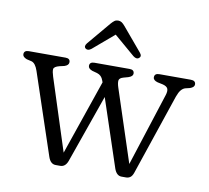

<svg xmlns="http://www.w3.org/2000/svg" viewBox="-74 -727 893 820"><g transform="rotate(10 372.0 -317.0)"><path d="M238 9.5H218Q195.5 9.5 185.5 -20L67.5 -372.5Q57 -404 39.5 -409L18 -414Q0 -421 0 -432.5Q0 -449.5 21 -449.5H180Q200 -449.5 200 -433Q200 -419.5 181 -413.5L161 -409Q137.5 -403 136.2 -392.2Q135 -381.5 142 -360L242.5 -48.5L354 -373L351 -381Q344 -402 324 -408L302 -414Q284.5 -420.5 284.5 -432.5Q284.5 -449.5 305.5 -449.5H458Q478 -449.5 478 -432.5Q478 -420.5 458.5 -414L438.5 -408.5Q420.5 -403.5 419.2 -392.5Q418 -381.5 424 -363L527 -49.5L629 -366Q635 -384.5 630.8 -394.5Q626.5 -404.5 609 -409L585.5 -414Q566 -419.5 566 -432.5Q566 -449.5 587 -449.5H723Q744.5 -449.5 744.5 -432.5Q744.5 -420.5 726 -414L705.5 -409Q696 -406 688 -396.5Q680 -387 673 -367.5L554.5 -16.5Q549.5 -2 541.5 3.8Q533.5 9.5 523 9.5H503.5Q482.5 9.5 472 -18.5L374 -313L270 -17.5Q260 9.5 238 9.5ZM283 -506Q268.5 -494.5 258 -502.5Q248 -511 259.5 -525.5L344.5 -626.5Q352 -635 358.5 -639.8Q365 -644.5 374 -644.5Q383 -644.5 389.8 -640Q396.5 -635.5 404 -626.5L489 -525.5Q500.5 -511.5 489.5 -502.5Q479.5 -494.5 464.5 -506L374 -583.5Z"/></g></svg>

Font: Fraunces 72pt S100 Light
Style: Regular
Weight: 300
Version: Version 1.000; ttfautohint (v1.8.3)